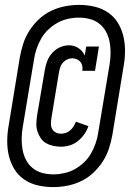

<svg xmlns="http://www.w3.org/2000/svg" viewBox="-20 -732 540 784"><path d="M229 -133Q213 -133 197 -136.5Q181 -140 168 -147.5Q155 -155 146.5 -167.5Q138 -180 133 -195Q128 -210 128.5 -226Q129 -242 131 -258L163 -446Q166 -465 173 -483Q180 -501 193.5 -516Q207 -531 225 -539Q243 -547 262 -547Q283 -547 300.5 -535.5Q318 -524 326 -505L332 -542H384L368 -443H316Q318 -453 316 -462.5Q314 -472 308.5 -479Q303 -486 294 -490Q285 -494 275 -494Q265 -494 255 -489.5Q245 -485 237.5 -477Q230 -469 226.5 -458.5Q223 -448 221 -438L190 -250Q188 -238 188 -226.5Q188 -215 193 -205.5Q198 -196 208 -191Q218 -186 229 -186Q239 -186 249 -189.5Q259 -193 267 -200Q275 -207 280.5 -216Q286 -225 290 -235L341 -217Q335 -199 323.5 -183Q312 -167 297.5 -155.5Q283 -144 265 -138.5Q247 -133 229 -133ZM197 32Q165 32 134.5 25Q104 18 79 1Q54 -16 38.5 -41.5Q23 -67 16 -97Q9 -127 9.5 -159Q10 -191 16 -223L61 -498Q66 -526 75 -554Q84 -582 100.5 -607.5Q117 -633 139.5 -654Q162 -675 189.5 -688Q217 -701 246 -706.5Q275 -712 303 -712Q335 -712 365.5 -705Q396 -698 421 -681Q446 -664 461.5 -638.5Q477 -613 484 -583Q491 -553 490.5 -521Q490 -489 484 -457L439 -182Q434 -154 425 -126Q416 -98 399.5 -72.5Q383 -47 360.5 -26Q338 -5 310.5 8Q283 21 254 26.5Q225 32 197 32ZM198 -20Q220 -20 242.5 -25Q265 -30 285 -41Q305 -52 322.5 -68.5Q340 -85 351.5 -105Q363 -125 370.5 -147Q378 -169 381 -190L427 -466Q431 -489 431.5 -512.5Q432 -536 428 -558.5Q424 -581 414 -600.5Q404 -620 387 -634Q370 -648 348 -654Q326 -660 302 -660Q280 -660 257.5 -655Q235 -650 215 -639Q195 -628 177.5 -611.5Q160 -595 148.5 -575Q137 -555 129.5 -533Q122 -511 119 -490L73 -214Q69 -191 68.5 -167.5Q68 -144 72 -121.5Q76 -99 86 -79.5Q96 -60 113 -46Q130 -32 152 -26Q174 -20 198 -20Z"/></svg>

Font: Iosevka Curly Slab Medium
Style: Italic
Weight: 500
Italic angle: -9°
Monospace: yes
Designer: Belleve Invis
Foundry: Belleve Invis
Version: Version 22.1.2; ttfautohint (v1.8.4)